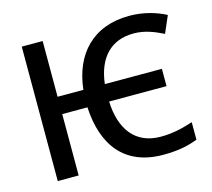

<svg xmlns="http://www.w3.org/2000/svg" viewBox="-105 -850 1087 985"><g transform="rotate(-15 439.0 -357.0)"><path d="M645 10C721 10 775 0 829 -21V-114C771 -95 719 -83 657 -83C524 -83 453 -175 447 -326H752V-418H449C465 -556 539 -631 658 -631C718 -631 767 -610 814 -587L853 -677C800 -705 733 -724 660 -724C466 -724 355 -602 335 -418H198V-714H87V0H198V-326H332C342 -123 441 10 645 10Z"/></g></svg>

Font: Noto Sans Thai Medium
Style: Regular
Weight: 500
Designer: Monotype Design Team
Foundry: Monotype Imaging Inc.
Version: Version 1.901